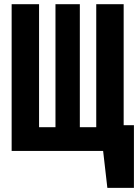

<svg xmlns="http://www.w3.org/2000/svg" viewBox="-20 -731 669 930"><path d="M628.7 -124.6V179H500L479.5 0H36.4V-710.8H169.2V-114.9H248.7V-710.8H366.7V-114.9H446.2V-710.8H579V-124.6Z"/></svg>

Font: Fira Code
Style: Bold
Weight: 700
Monospace: yes
Designer: Carrois Corporate, Edenspiekermann AG, Nikita Prokopov
Foundry: Carrois Corporate, Edenspiekermann AG, Nikita Prokopov
Version: Version 6.000; ttfautohint (v1.8.2) -l 8 -r 50 -G 200 -x 14 